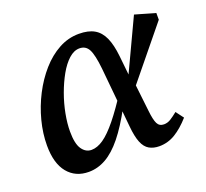

<svg xmlns="http://www.w3.org/2000/svg" viewBox="-96 -620 803 748"><g transform="rotate(-20 305.5 -246.5)"><path d="M153 13Q98 13 66 -26Q34 -65 34 -139Q34 -189 47.5 -241Q61 -293 85.5 -340.5Q110 -388 143 -425.5Q176 -463 215.5 -484.5Q255 -506 299 -506Q338 -506 362.5 -492Q387 -478 400.5 -448Q414 -418 419 -370L428 -284L436 -272L452 -131Q456 -93 464 -77Q472 -61 491 -61Q506 -61 519.5 -69.5Q533 -78 549 -91L573 -59Q543 -25 512 -6Q481 13 445 13Q421 13 403.5 3Q386 -7 376 -31.5Q366 -56 362 -99L338 -348Q332 -406 320 -429Q308 -452 282 -452Q259 -452 237.5 -432.5Q216 -413 198 -381Q180 -349 166 -310.5Q152 -272 144.5 -232.5Q137 -193 137 -160Q137 -109 152.5 -86.5Q168 -64 192 -64Q216 -64 242 -82Q268 -100 300.5 -140Q333 -180 374 -244L385 -177H363Q327 -110 293 -68Q259 -26 224.5 -6.5Q190 13 153 13ZM424 -222 417 -269 527 -503 611 -479V-451Z"/></g></svg>

Font: Source Serif 4 Medium
Style: Italic
Weight: 500
Italic angle: -12°
Designer: Frank Grießhammer
Foundry: Adobe Systems Incorporated
Version: Version 4.004;hotconv 1.0.116;makeotfexe 2.5.65601